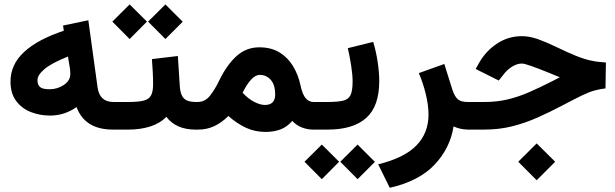

<svg xmlns="http://www.w3.org/2000/svg" viewBox="-20 -596 2830 883"><path d="M28.3 -220.7Q28.3 -299.8 91.6 -357.7Q154.8 -415.5 273.4 -454.6L270 -478.5L386.2 -502.9L428.7 -194.3Q438 -127 501.5 -127H516.6V0H499.5Q370.6 0 332 -103.5Q276.4 -64.5 210.4 -64.5Q163.1 -64.5 121.6 -80.8Q80.1 -97.2 54.2 -131.8Q28.3 -166.5 28.3 -220.7ZM292.5 -335.9Q216.8 -305.7 184.6 -278.3Q152.3 -251 152.3 -226.6Q152.3 -206.1 164.1 -195.8Q175.8 -185.5 207.5 -185.5Q244.6 -185.5 273.9 -205.6Q303.2 -225.6 303.2 -254.9Q303.2 -267.6 301.8 -279.8Z M891.1 0H879.4Q789.6 0 745.1 -58.6Q715.3 -28.3 670.4 -14.2Q625.5 0 569.8 0H497.1V-127H570.8Q617.2 -127 641.6 -133.5Q666 -140.1 675 -158Q684.1 -175.8 684.1 -208.5Q684.1 -236.8 682.4 -267.1Q680.7 -297.4 678.7 -324.2L797.9 -338.4L807.1 -197.3Q809.6 -159.2 826.2 -143.1Q842.8 -127 880.4 -127H891.1ZM661.1 -496.6 740.7 -575.7 820.3 -496.1 740.7 -416.5ZM496.6 -496.6 576.2 -575.7 655.8 -496.6 576.2 -416.5Z M1030.3 -62.5Q1000 -32.2 965.8 -16.1Q931.6 0 892.6 0H871.6V-127H889.6Q923.3 -127.4 946 -156.2Q968.8 -185.1 987.8 -225.1Q1023.4 -298.3 1068.1 -338.4Q1112.8 -378.4 1172.4 -378.4Q1228 -378.4 1266.6 -354.2Q1305.2 -330.1 1328.6 -290.3Q1352.1 -250.5 1361.8 -204.1Q1371.1 -160.2 1386.5 -143.6Q1401.9 -127 1420.9 -127H1434.1V0H1420.4Q1393.1 0 1368.2 -9.8Q1343.3 -19.5 1324.2 -40Q1300.8 -12.7 1270.5 -1Q1240.2 10.7 1200.7 10.7Q1152.8 10.7 1111.6 -8.3Q1070.3 -27.3 1030.3 -62.5ZM1095.7 -169.4Q1122.1 -141.1 1149.7 -127.2Q1177.2 -113.3 1198.2 -113.3Q1245.6 -113.3 1245.6 -162.1Q1245.6 -205.1 1225.6 -228.3Q1205.6 -251.5 1174.8 -251.5Q1153.8 -251.5 1133.5 -228.5Q1113.3 -205.6 1095.7 -169.4Z M1696.3 -403.3Q1709 -361.8 1716.6 -313Q1724.1 -264.2 1724.1 -222.7Q1724.1 -106.9 1664.1 -53.5Q1604 0 1487.3 0H1414.6V-127H1487.3Q1533.7 -127 1558.3 -133.1Q1583 -139.2 1592.3 -159.2Q1601.6 -179.2 1601.6 -221.2Q1601.6 -252.4 1594.7 -296.1Q1587.9 -339.8 1579.6 -374.5ZM1544.9 147.9 1624.5 68.8 1704.1 148.4 1624.5 228ZM1380.4 147.9 1460 68.8 1539.6 147.9 1460 228Z M2065.9 -14.6Q2050.3 85.4 1978.5 161.4Q1906.7 237.3 1772.5 267.6L1719.2 159.7Q1838.9 130.4 1894.8 73.2Q1950.7 16.1 1950.7 -69.3Q1950.7 -112.3 1938.2 -163.1Q1925.8 -213.9 1906.2 -259.8L2023.4 -301.8L2060.1 -184.6Q2071.3 -150.9 2086.2 -138.9Q2101.1 -127 2128.9 -127H2147.9V0H2134.3Q2112.8 0 2095.5 -4.4Q2078.1 -8.8 2065.9 -14.6Z M2363.3 147.9 2448.2 63.5 2533.2 147.9 2448.2 232.9ZM2128.4 0V-127H2208Q2263.7 -127 2312.3 -138.2Q2360.8 -149.4 2410.6 -170.9Q2460.4 -192.4 2520 -222.7L2554.7 -240.7Q2546.4 -243.7 2535.9 -248.3Q2525.4 -252.9 2503.4 -261.7Q2454.1 -281.7 2422.6 -292.7Q2391.1 -303.7 2379.9 -303.7Q2358.4 -303.7 2335.9 -290Q2313.5 -276.4 2297.4 -255.4L2273.9 -225.6L2167.5 -278.8L2185.1 -310.1Q2217.3 -364.3 2268.1 -397Q2318.8 -429.7 2380.4 -429.7Q2415.5 -429.7 2454.3 -415.8Q2493.2 -401.9 2536.6 -380.9Q2592.8 -353.5 2630.4 -338.6Q2668 -323.7 2699 -317.1Q2730 -310.5 2766.6 -308.6L2764.6 -189.5Q2736.3 -186 2712.9 -179.4Q2689.5 -172.9 2656.7 -157.2Q2624 -141.6 2567.9 -111.8Q2507.8 -80.1 2450.9 -54.9Q2394 -29.8 2334.5 -14.9Q2274.9 0 2206.5 0Z"/></svg>

Font: Vazir UI
Style: Bold-UI
Weight: 700
Designer: Saber Rastikerdar
Foundry: Saber Rastikerdar
Version: Version 30.1.0